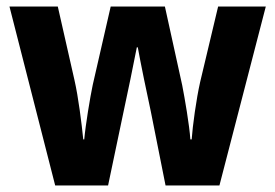

<svg xmlns="http://www.w3.org/2000/svg" viewBox="-20 -568 843 588"><path d="M442 -226 487 0H652L794 -548H648L593 -317C581 -264 570 -183 567 -141H563C560 -185 546 -266 538 -307L485 -548H319L264 -308C256 -270 242 -186 238 -141H235C230 -190 220 -271 208 -323L157 -548H9L149 0H311L358 -224C368 -269 391 -381 399 -423H402C409 -383 432 -271 442 -226Z"/></svg>

Font: Noto Sans Armenian SemiCondensed Medium
Style: Regular
Weight: 500
Width: 4
Designer: Monotype Design Team
Foundry: Monotype Imaging Inc.
Version: Version 2.008